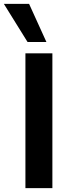

<svg xmlns="http://www.w3.org/2000/svg" viewBox="-85 -977 339 997"><path d="M47 0V-700H187V0ZM58 -759 -65 -957H66L156 -759Z"/></svg>

Font: Host Grotesk ExtraBold
Style: Regular
Weight: 800
Designer: Doğukan Karapınar
Foundry: Element Type
Version: Version 1.003; ttfautohint (v1.8.4.7-5d5b)